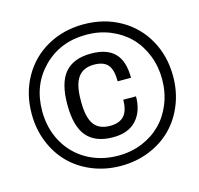

<svg xmlns="http://www.w3.org/2000/svg" viewBox="-103 -808 964 931"><g transform="rotate(-15 378.5 -343.0)"><path d="M39.1 -342.8Q39.1 -444.3 84.5 -525.6Q129.9 -606.9 211.2 -652.6Q292.5 -698.2 394 -698.2Q495.6 -698.2 576.9 -652.6Q658.2 -606.9 703.6 -525.6Q749 -444.3 749 -342.8Q749 -266.6 722.4 -200.7Q695.8 -134.8 648.9 -87.9Q602.1 -41 536.1 -14.4Q470.2 12.2 394 12.2Q317.9 12.2 252 -14.4Q186 -41 139.2 -87.9Q92.3 -134.8 65.7 -200.7Q39.1 -266.6 39.1 -342.8ZM394 -39.1Q458.5 -39.1 514.2 -62Q569.8 -85 609.4 -125Q648.9 -165 671.4 -221.4Q693.8 -277.8 693.8 -342.8Q693.8 -407.2 671.4 -463.6Q648.9 -520 609.4 -560.1Q569.8 -600.1 514.2 -623Q458.5 -646 394 -646Q262.7 -646 177.2 -560.1Q91.8 -474.1 91.8 -342.8Q91.8 -255.9 130.4 -186.5Q168.9 -117.2 238 -78.1Q307.1 -39.1 394 -39.1ZM392.1 -131.8Q304.2 -131.8 261 -182.1Q217.8 -232.4 217.8 -341.8Q217.8 -451.2 261 -501.5Q304.2 -551.8 392.1 -551.8Q471.7 -551.8 510.7 -512Q549.8 -472.2 549.8 -388.2H482.9Q482.9 -446.3 461.7 -471.2Q440.4 -496.1 392.1 -496.1Q338.4 -496.1 312.3 -460.4Q286.1 -424.8 286.1 -346.2V-337.9Q286.1 -258.8 311.8 -223.9Q337.4 -189 392.1 -189Q439.5 -189 462.6 -214.6Q485.8 -240.2 485.8 -294.9H549.8Q549.8 -220.2 509.5 -176Q469.2 -131.8 392.1 -131.8Z"/></g></svg>

Font: Archivo Medium
Style: Italic
Weight: 500
Italic angle: -10°
Designer: Hector Gatti
Foundry: Omnibus-Type
Version: Version 2.001